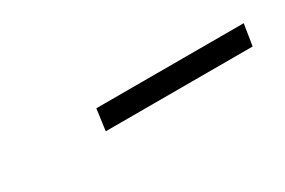

<svg xmlns="http://www.w3.org/2000/svg" viewBox="-5 -834 510 343"><g transform="rotate(-30 250.0 -663.0)"><path d="M161 -641 167 -685H471L464 -641Z"/></g></svg>

Font: Nunito Sans 7pt ExtraLight
Style: Italic
Weight: 250
Italic angle: -9°
Designer: Vernon Adams
Foundry: Vernon Adams
Version: Version 3.101;gftools[0.9.27]